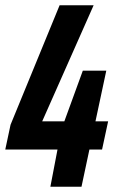

<svg xmlns="http://www.w3.org/2000/svg" viewBox="-29 -708 439 728"><path d="M162 0 189 -141H-9L11 -235L197 -688H326L131 -248H215L285 -440H374L333 -248H381L358 -141H310L280 0Z"/></svg>

Font: Saira Condensed SemiBold
Style: Italic
Weight: 600
Width: 3
Italic angle: -12°
Designer: Hector Gatti with collaboration of the Omnibus-Type team
Foundry: Omnibus-Type
Version: Version 1.101